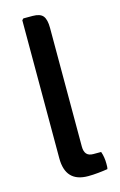

<svg xmlns="http://www.w3.org/2000/svg" viewBox="-115 -786 526 840"><g transform="rotate(-15 148.0 -366.0)"><path d="M258 -83Q267 -58 267 -27.5Q267 -21.5 266.8 -15Q266.5 -8.5 265 -3.5Q247 -0.5 222.5 2Q198 4.5 176.5 4.5Q125 4.5 99.5 -22.5Q74 -49.5 74 -103.5V-729L80.5 -735.5H122.5Q157 -735.5 169.8 -719Q182.5 -702.5 182.5 -665.5V-127.5Q182.5 -105.5 192.2 -94.2Q202 -83 222.5 -83Z"/></g></svg>

Font: Signika Negative Medium
Style: Regular
Weight: 500
Designer: Anna Giedry
Foundry: Anna Giedry
Version: Version 2.001